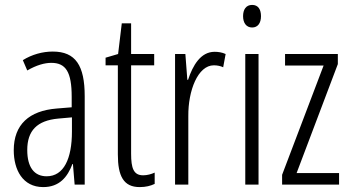

<svg xmlns="http://www.w3.org/2000/svg" viewBox="-20 -752 1423 782"><path d="M195 -542C153 -542 110 -530 73 -507L91 -465C129 -487 162 -496 189 -496C248 -496 272 -459 272 -358V-315L211 -310C99 -301 36 -245 36 -140C36 -61 72 10 156 10C222 10 255 -31 275 -84H277L284 0H325V-360C325 -485 288 -542 195 -542ZM217 -269 273 -274V-216C273 -106 240 -34 170 -34C120 -34 91 -70 91 -141C91 -220 131 -261 217 -269Z M563 -38C524 -38 514 -67 514 -126V-486H608V-532H514V-657H476L461 -532L410 -517V-486H460V-123C460 -35 483 10 549 10C574 10 593 5 610 -3V-49C597 -43 580 -38 563 -38Z M854 -541C797 -541 765 -485 746 -427H743L735 -532H693V0H747V-279C746 -383 786 -486 851 -486C865 -486 879 -483 889 -478L899 -532C884 -539 868 -541 854 -541Z M1007 -732C982 -732 970 -713 970 -686C970 -659 983 -640 1007 -640C1030 -640 1043 -658 1043 -686C1043 -713 1032 -732 1007 -732ZM1033 -532H979V0H1033Z M1361 0V-47H1188L1356 -491V-532H1141V-485H1298L1129 -40V0Z"/></svg>

Font: Noto Sans Thai Looped ExtraCondensed Light
Style: Regular
Weight: 300
Width: 2
Designer: Sasikarn Vongin, Ben Mitchell
Foundry: The Fontpad Ltd
Version: Version 1.001